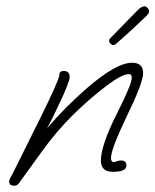

<svg xmlns="http://www.w3.org/2000/svg" viewBox="-20 -564 493 609"><path d="M25 25Q9 25 9 12Q9 7 13 -0.5Q17 -8 20 -13L110 -194Q168 -312 168 -325Q168 -339 182 -339Q201 -339 201 -319Q201 -312 192 -289Q183 -266 169 -237Q145 -185 129 -157Q159 -192 190 -223Q221 -254 253 -282Q348 -365 399 -365Q434 -365 434 -332Q434 -302 383 -197Q332 -91 332 -63Q332 -50 341 -50Q344 -50 350.5 -52.5Q357 -55 364 -55Q381 -55 381 -39Q381 -19 338 -19Q318 -19 309 -28.5Q300 -38 300 -54Q300 -102 349 -200Q398 -297 398 -317Q398 -329 389 -329Q367 -329 318 -292Q265 -252 212 -200Q159 -148 111 -81L41 16Q35 25 25 25ZM339 -421Q335 -421 330.5 -425.5Q326 -430 326 -434Q326 -439 330 -443Q338 -451 354 -467.5Q370 -484 388 -502.5Q406 -521 419 -534Q423 -538 428.5 -541Q434 -544 438 -544Q443 -544 447.5 -539.5Q452 -535 453 -530V-528Q453 -522 444 -513Q435 -504 407 -478Q379 -452 347 -424Q343 -421 339 -421Z"/></svg>

Font: Oooh Baby
Style: Regular
Weight: 400
Designer: Robert E. Leuschke
Foundry: Robert E. Leuschke
Version: Version 1.011; ttfautohint (v1.8.3)